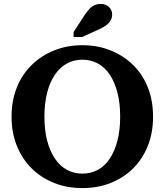

<svg xmlns="http://www.w3.org/2000/svg" viewBox="-20 -951 842 981"><path d="M401 10Q323 10 257 -16Q191 -42 142 -90.5Q93 -139 66 -206Q39 -273 39 -355Q39 -437 66 -504Q93 -571 142 -619Q191 -667 257 -693.5Q323 -720 401 -720Q479 -720 545 -693.5Q611 -667 660 -619Q709 -571 735.5 -504Q762 -437 762 -355Q762 -273 735.5 -206Q709 -139 660 -90.5Q611 -42 545 -16Q479 10 401 10ZM401 -64Q444 -64 479.5 -83Q515 -102 540.5 -140Q566 -178 580 -232Q594 -286 594 -355Q594 -424 580 -478Q566 -532 540.5 -570Q515 -608 479.5 -627Q444 -646 401 -646Q358 -646 322.5 -627Q287 -608 261 -570Q235 -532 221 -478Q207 -424 207 -355Q207 -286 221 -232Q235 -178 261 -140Q287 -102 322.5 -83Q358 -64 401 -64ZM411 -872 356 -787V-762H400L477 -797Q503 -808 519.5 -819.5Q536 -831 544.5 -845.5Q553 -860 553 -877Q553 -899 537 -915Q521 -931 495 -931Q477 -931 462 -924Q447 -917 435.5 -904Q424 -891 411 -872Z"/></svg>

Font: Roboto Serif 28pt SemiBold
Style: Regular
Weight: 600
Designer: Greg Gazdowicz
Foundry: Commercial Type
Version: Version 1.008